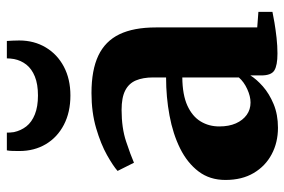

<svg xmlns="http://www.w3.org/2000/svg" viewBox="-158 -682 850 574"><g transform="rotate(-90 267.0 -395.0)"><path d="M172 11Q128 11 92.8 -7.8Q57.5 -26.5 36.8 -61.5Q16 -96.5 16 -146Q16 -193 41.5 -226.5Q67 -260 110.2 -281.5Q153.5 -303 208.5 -313.2Q263.5 -323.5 322.5 -323.5V-362Q322.5 -392.5 313.5 -413.8Q304.5 -435 283.2 -445.8Q262 -456.5 225.5 -456.5Q171.5 -456.5 131 -443Q90.5 -429.5 67.5 -419.5L43 -468.5Q57.5 -481.5 90.2 -500Q123 -518.5 170.5 -532.5Q218 -546.5 276 -546.5Q344.5 -546.5 387.8 -526Q431 -505.5 451.5 -463Q472 -420.5 472 -354V-51L518.5 -47.5V-5.5Q507.5 -3 486.5 0.5Q465.5 4 441 6.8Q416.5 9.5 394 9.5Q358.5 9.5 343.5 0.2Q328.5 -9 328.5 -39V-71.5Q317.5 -53.5 295.8 -34.2Q274 -15 242.8 -2Q211.5 11 172 11ZM247.5 -71Q266 -71 287.5 -80.8Q309 -90.5 322.5 -106V-275Q270.5 -274.5 238.2 -259.8Q206 -245 191 -220.2Q176 -195.5 176 -164.5Q176 -135.5 185.2 -114.8Q194.5 -94 210.5 -82.5Q226.5 -71 247.5 -71ZM268.5 -609.5Q218.5 -609.5 181 -629Q143.5 -648.5 123 -683Q102.5 -717.5 102.5 -762Q102.5 -772.5 102.8 -782.5Q103 -792.5 104.5 -799.5H157.5Q157.5 -795 157.8 -789.8Q158 -784.5 159 -778.5Q163.5 -757.5 176.2 -741.2Q189 -725 212 -715.8Q235 -706.5 268.5 -706.5Q302.5 -706.5 325.2 -715.8Q348 -725 360.8 -741.2Q373.5 -757.5 377.5 -778Q378.5 -784 379 -789.5Q379.5 -795 379.5 -799.5H431.5Q432 -792.5 432.5 -782.5Q433 -772.5 433 -762.5Q433 -718 412.2 -683.2Q391.5 -648.5 354.5 -629Q317.5 -609.5 268.5 -609.5Z"/></g></svg>

Font: Merriweather 72pt ExtraBold
Style: Regular
Weight: 800
Version: Version 2.100